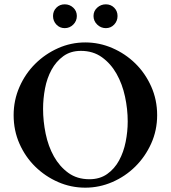

<svg xmlns="http://www.w3.org/2000/svg" viewBox="-20 -857 788 887"><path d="M412 -783Q412 -806 429 -821.5Q446 -837 469 -837Q492 -837 507.5 -821.5Q523 -806 523 -783Q523 -760 507.5 -743.5Q492 -727 469 -727Q446 -727 429 -743.5Q412 -760 412 -783ZM225 -783Q225 -806 240.5 -821.5Q256 -837 279 -837Q302 -837 318.5 -821.5Q335 -806 335 -783Q335 -760 318.5 -743.5Q302 -727 279 -727Q256 -727 240.5 -743.5Q225 -760 225 -783ZM354 -622Q306 -622 272.5 -597.5Q239 -573 218 -534.5Q197 -496 188 -448.5Q179 -401 179 -354Q179 -297 191 -239Q203 -181 229 -134.5Q255 -88 295.5 -58.5Q336 -29 393 -29Q441 -29 475 -53Q509 -77 530 -115.5Q551 -154 560.5 -201.5Q570 -249 570 -296Q570 -353 557.5 -411Q545 -469 518.5 -516Q492 -563 451 -592.5Q410 -622 354 -622ZM374 -661Q439 -661 499 -635Q559 -609 605 -564Q651 -519 678.5 -457.5Q706 -396 706 -325Q706 -255 678.5 -194Q651 -133 605 -87.5Q559 -42 499 -16Q439 10 374 10Q308 10 248.5 -16Q189 -42 143 -87Q97 -132 70 -193Q43 -254 43 -325Q43 -394 70 -455.5Q97 -517 143 -562.5Q189 -608 248.5 -634.5Q308 -661 374 -661Z"/></svg>

Font: Vermiglione SemiBold
Style: Regular
Weight: 600
Version: Version 1.000